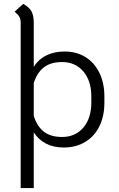

<svg xmlns="http://www.w3.org/2000/svg" viewBox="-20 -745 610 984"><path d="M86 -629Q86 -647 79.5 -658.5Q73 -670 55 -685L99 -725Q130 -708 141.5 -686.5Q153 -665 153 -627V-402Q177 -441 217.5 -461Q258 -481 311 -481Q372 -481 418 -452.5Q464 -424 489.5 -371.5Q515 -319 515 -251V-219Q515 -150 489.5 -98Q464 -46 416.5 -17.5Q369 11 307 11Q255 11 216 -9Q177 -29 153 -67V219H86ZM448 -219V-251Q448 -331 407 -379Q366 -427 298 -427Q240 -427 205 -400Q170 -373 153 -319V-151Q170 -97 205 -70Q240 -43 298 -43Q366 -43 407 -91Q448 -139 448 -219Z"/></svg>

Font: KoHo
Style: Regular
Weight: 400
Version: Version 1.000; ttfautohint (v1.6)